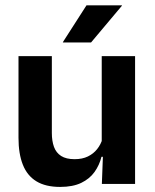

<svg xmlns="http://www.w3.org/2000/svg" viewBox="-20 -706 594 737"><path d="M51 -490.5H179V-195.5Q179 -165 187.2 -142.2Q195.5 -119.5 214.8 -107.2Q234 -95 266.5 -95Q296 -95 317.5 -105.5Q339 -116 353 -133.8Q367 -151.5 373.5 -173.5L393.5 -104H369.5Q361.5 -72 342.8 -45.8Q324 -19.5 291.8 -4Q259.5 11.5 211 11.5Q155 11.5 119.8 -10Q84.5 -31.5 67.8 -73.5Q51 -115.5 51 -177ZM370.5 -490.5H498.5V0H371L375.5 -119L370.5 -129.5ZM221.5 -544.5 312 -685.5H448V-684L329.5 -543H221.5Z"/></svg>

Font: Anek Devanagari Medium SemiBold
Style: Regular
Weight: 600
Version: Version 1.003